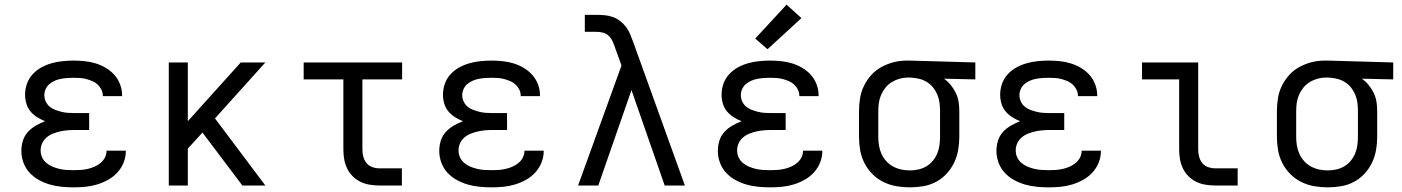

<svg xmlns="http://www.w3.org/2000/svg" viewBox="-20 -799 6040 827"><path d="M297 8Q272 8 246 5.5Q220 3 195.5 -4Q171 -11 148 -23.5Q125 -36 107.5 -55Q90 -74 81 -98.5Q72 -123 72 -149Q72 -171 78.5 -192.5Q85 -214 100 -230.5Q115 -247 134.5 -258Q154 -269 174 -277Q156 -284 139.5 -294.5Q123 -305 111 -319.5Q99 -334 93.5 -353Q88 -372 88 -391Q88 -415 96 -438Q104 -461 120.5 -479Q137 -497 158 -508.5Q179 -520 202 -526.5Q225 -533 249 -535.5Q273 -538 297 -538Q321 -538 345 -535.5Q369 -533 392 -526Q415 -519 436 -506.5Q457 -494 473 -476Q489 -458 497.5 -435Q506 -412 506 -388Q506 -387 506 -386Q506 -385 506 -385H423Q423 -385 423 -385.5Q423 -386 423 -386Q423 -400 417 -412.5Q411 -425 401 -434.5Q391 -444 378 -449.5Q365 -455 352 -458.5Q339 -462 325 -463Q311 -464 297 -464Q283 -464 269.5 -463Q256 -462 242.5 -459.5Q229 -457 216.5 -451.5Q204 -446 193.5 -437.5Q183 -429 177 -416Q171 -403 171 -390V-389Q171 -375 177 -362Q183 -349 193.5 -340Q204 -331 217.5 -326Q231 -321 244.5 -317.5Q258 -314 272 -313Q286 -312 300 -312H364V-239H300Q284 -239 268 -237.5Q252 -236 237 -232.5Q222 -229 207 -223Q192 -217 180 -206.5Q168 -196 161.5 -181.5Q155 -167 155 -151Q155 -135 161.5 -121Q168 -107 180 -97Q192 -87 206.5 -81Q221 -75 236 -71.5Q251 -68 266.5 -67Q282 -66 297 -66Q313 -66 328 -67Q343 -68 358 -71.5Q373 -75 387 -81Q401 -87 413 -97Q425 -107 432 -120.5Q439 -134 439 -150H522Q522 -150 522 -149.5Q522 -149 522 -149Q522 -123 512.5 -99Q503 -75 485.5 -56Q468 -37 445.5 -24.5Q423 -12 398.5 -4.5Q374 3 348.5 5.5Q323 8 297 8Z M707 0V-530H789V-277L1017 -530H1123L906 -289L1123 0H1024L852 -228L789 -159V0Z M1613 0Q1593 0 1572 -3.5Q1551 -7 1532.5 -16Q1514 -25 1499 -40Q1484 -55 1475 -74Q1466 -93 1462.5 -113.5Q1459 -134 1459 -155V-457H1288V-530H1712V-457H1541V-155Q1541 -139 1545 -124Q1549 -109 1558.5 -97Q1568 -85 1583 -79.5Q1598 -74 1613 -74H1711V0Z M2097 8Q2072 8 2046 5.5Q2020 3 1995.5 -4Q1971 -11 1948 -23.5Q1925 -36 1907.5 -55Q1890 -74 1881 -98.5Q1872 -123 1872 -149Q1872 -171 1878.5 -192.5Q1885 -214 1900 -230.5Q1915 -247 1934.5 -258Q1954 -269 1974 -277Q1956 -284 1939.5 -294.5Q1923 -305 1911 -319.5Q1899 -334 1893.5 -353Q1888 -372 1888 -391Q1888 -415 1896 -438Q1904 -461 1920.5 -479Q1937 -497 1958 -508.5Q1979 -520 2002 -526.5Q2025 -533 2049 -535.5Q2073 -538 2097 -538Q2121 -538 2145 -535.5Q2169 -533 2192 -526Q2215 -519 2236 -506.5Q2257 -494 2273 -476Q2289 -458 2297.5 -435Q2306 -412 2306 -388Q2306 -387 2306 -386Q2306 -385 2306 -385H2223Q2223 -385 2223 -385.5Q2223 -386 2223 -386Q2223 -400 2217 -412.5Q2211 -425 2201 -434.5Q2191 -444 2178 -449.5Q2165 -455 2152 -458.5Q2139 -462 2125 -463Q2111 -464 2097 -464Q2083 -464 2069.5 -463Q2056 -462 2042.5 -459.5Q2029 -457 2016.5 -451.5Q2004 -446 1993.5 -437.5Q1983 -429 1977 -416Q1971 -403 1971 -390V-389Q1971 -375 1977 -362Q1983 -349 1993.5 -340Q2004 -331 2017.5 -326Q2031 -321 2044.5 -317.5Q2058 -314 2072 -313Q2086 -312 2100 -312H2164V-239H2100Q2084 -239 2068 -237.5Q2052 -236 2037 -232.5Q2022 -229 2007 -223Q1992 -217 1980 -206.5Q1968 -196 1961.5 -181.5Q1955 -167 1955 -151Q1955 -135 1961.5 -121Q1968 -107 1980 -97Q1992 -87 2006.5 -81Q2021 -75 2036 -71.5Q2051 -68 2066.5 -67Q2082 -66 2097 -66Q2113 -66 2128 -67Q2143 -68 2158 -71.5Q2173 -75 2187 -81Q2201 -87 2213 -97Q2225 -107 2232 -120.5Q2239 -134 2239 -150H2322Q2322 -150 2322 -149.5Q2322 -149 2322 -149Q2322 -123 2312.5 -99Q2303 -75 2285.5 -56Q2268 -37 2245.5 -24.5Q2223 -12 2198.5 -4.5Q2174 3 2148.5 5.5Q2123 8 2097 8Z M2470 0 2657 -517 2629 -594Q2629 -594 2629 -594Q2629 -594 2629 -595Q2624 -609 2618 -622Q2612 -635 2601.5 -645Q2591 -655 2577 -658.5Q2563 -662 2548 -662H2499V-735H2548Q2566 -735 2584 -733.5Q2602 -732 2619 -726Q2636 -720 2650.5 -709Q2665 -698 2676 -683.5Q2687 -669 2694 -652.5Q2701 -636 2707 -619L2930 0H2843L2700 -411L2557 0Z M3297 8Q3272 8 3246 5.5Q3220 3 3195.5 -4Q3171 -11 3148 -23.5Q3125 -36 3107.5 -55Q3090 -74 3081 -98.5Q3072 -123 3072 -149Q3072 -171 3078.5 -192.5Q3085 -214 3100 -230.5Q3115 -247 3134.5 -258Q3154 -269 3174 -277Q3156 -284 3139.5 -294.5Q3123 -305 3111 -319.5Q3099 -334 3093.5 -353Q3088 -372 3088 -391Q3088 -415 3096 -438Q3104 -461 3120.5 -479Q3137 -497 3158 -508.5Q3179 -520 3202 -526.5Q3225 -533 3249 -535.5Q3273 -538 3297 -538Q3321 -538 3345 -535.5Q3369 -533 3392 -526Q3415 -519 3436 -506.5Q3457 -494 3473 -476Q3489 -458 3497.5 -435Q3506 -412 3506 -388Q3506 -387 3506 -386Q3506 -385 3506 -385H3423Q3423 -385 3423 -385.5Q3423 -386 3423 -386Q3423 -400 3417 -412.5Q3411 -425 3401 -434.5Q3391 -444 3378 -449.5Q3365 -455 3352 -458.5Q3339 -462 3325 -463Q3311 -464 3297 -464Q3283 -464 3269.5 -463Q3256 -462 3242.5 -459.5Q3229 -457 3216.5 -451.5Q3204 -446 3193.5 -437.5Q3183 -429 3177 -416Q3171 -403 3171 -390V-389Q3171 -375 3177 -362Q3183 -349 3193.5 -340Q3204 -331 3217.5 -326Q3231 -321 3244.5 -317.5Q3258 -314 3272 -313Q3286 -312 3300 -312H3364V-239H3300Q3284 -239 3268 -237.5Q3252 -236 3237 -232.5Q3222 -229 3207 -223Q3192 -217 3180 -206.5Q3168 -196 3161.5 -181.5Q3155 -167 3155 -151Q3155 -135 3161.5 -121Q3168 -107 3180 -97Q3192 -87 3206.5 -81Q3221 -75 3236 -71.5Q3251 -68 3266.5 -67Q3282 -66 3297 -66Q3313 -66 3328 -67Q3343 -68 3358 -71.5Q3373 -75 3387 -81Q3401 -87 3413 -97Q3425 -107 3432 -120.5Q3439 -134 3439 -150H3522Q3522 -150 3522 -149.5Q3522 -149 3522 -149Q3522 -123 3512.5 -99Q3503 -75 3485.5 -56Q3468 -37 3445.5 -24.5Q3423 -12 3398.5 -4.5Q3374 3 3348.5 5.5Q3323 8 3297 8ZM3286 -587 3233 -633 3368 -779 3432 -721Z M3899 8Q3870 8 3841 3Q3812 -2 3785.5 -15Q3759 -28 3738 -49Q3717 -70 3703.5 -96.5Q3690 -123 3685 -152Q3680 -181 3680 -210V-320Q3680 -348 3684.5 -376Q3689 -404 3701.5 -429.5Q3714 -455 3733 -476Q3752 -497 3777 -510.5Q3802 -524 3829 -531Q3856 -538 3885 -538Q3888 -538 3892 -538Q3896 -538 3900 -538L4181 -530V-457L4046 -460Q4062 -449 4075 -433Q4088 -417 4097 -398.5Q4106 -380 4109 -360Q4112 -340 4112 -320V-210Q4112 -181 4107 -152.5Q4102 -124 4089.5 -98Q4077 -72 4057 -50.5Q4037 -29 4011.5 -15.5Q3986 -2 3957 3Q3928 8 3899 8ZM3899 -65Q3917 -65 3935.5 -69Q3954 -73 3970 -82.5Q3986 -92 3998 -106.5Q4010 -121 4017 -138Q4024 -155 4026.5 -173.5Q4029 -192 4029 -210V-320Q4029 -337 4027 -354.5Q4025 -372 4018.5 -388.5Q4012 -405 4001.5 -419Q3991 -433 3976.5 -443Q3962 -453 3945 -458Q3928 -463 3911 -464L3900 -465Q3898 -465 3895.5 -465Q3893 -465 3891 -465Q3873 -465 3855 -460Q3837 -455 3821.5 -445.5Q3806 -436 3794.5 -422Q3783 -408 3775.5 -391Q3768 -374 3765.5 -356Q3763 -338 3763 -320V-210Q3763 -191 3766 -172.5Q3769 -154 3776.5 -137Q3784 -120 3797 -105.5Q3810 -91 3826.5 -82Q3843 -73 3861.5 -69Q3880 -65 3899 -65Z M4497 8Q4472 8 4446 5.5Q4420 3 4395.5 -4Q4371 -11 4348 -23.5Q4325 -36 4307.5 -55Q4290 -74 4281 -98.5Q4272 -123 4272 -149Q4272 -171 4278.5 -192.5Q4285 -214 4300 -230.5Q4315 -247 4334.5 -258Q4354 -269 4374 -277Q4356 -284 4339.5 -294.5Q4323 -305 4311 -319.5Q4299 -334 4293.5 -353Q4288 -372 4288 -391Q4288 -415 4296 -438Q4304 -461 4320.5 -479Q4337 -497 4358 -508.5Q4379 -520 4402 -526.5Q4425 -533 4449 -535.5Q4473 -538 4497 -538Q4521 -538 4545 -535.5Q4569 -533 4592 -526Q4615 -519 4636 -506.5Q4657 -494 4673 -476Q4689 -458 4697.5 -435Q4706 -412 4706 -388Q4706 -387 4706 -386Q4706 -385 4706 -385H4623Q4623 -385 4623 -385.5Q4623 -386 4623 -386Q4623 -400 4617 -412.5Q4611 -425 4601 -434.5Q4591 -444 4578 -449.5Q4565 -455 4552 -458.5Q4539 -462 4525 -463Q4511 -464 4497 -464Q4483 -464 4469.5 -463Q4456 -462 4442.5 -459.5Q4429 -457 4416.5 -451.5Q4404 -446 4393.5 -437.5Q4383 -429 4377 -416Q4371 -403 4371 -390V-389Q4371 -375 4377 -362Q4383 -349 4393.5 -340Q4404 -331 4417.5 -326Q4431 -321 4444.5 -317.5Q4458 -314 4472 -313Q4486 -312 4500 -312H4564V-239H4500Q4484 -239 4468 -237.5Q4452 -236 4437 -232.5Q4422 -229 4407 -223Q4392 -217 4380 -206.5Q4368 -196 4361.5 -181.5Q4355 -167 4355 -151Q4355 -135 4361.5 -121Q4368 -107 4380 -97Q4392 -87 4406.5 -81Q4421 -75 4436 -71.5Q4451 -68 4466.5 -67Q4482 -66 4497 -66Q4513 -66 4528 -67Q4543 -68 4558 -71.5Q4573 -75 4587 -81Q4601 -87 4613 -97Q4625 -107 4632 -120.5Q4639 -134 4639 -150H4722Q4722 -150 4722 -149.5Q4722 -149 4722 -149Q4722 -123 4712.5 -99Q4703 -75 4685.5 -56Q4668 -37 4645.5 -24.5Q4623 -12 4598.5 -4.5Q4574 3 4548.5 5.5Q4523 8 4497 8Z M5213 0Q5193 0 5172 -3.5Q5151 -7 5132.5 -16Q5114 -25 5099 -40Q5084 -55 5075 -74Q5066 -93 5062.5 -113.5Q5059 -134 5059 -155V-457H4899V-530H5141V-155Q5141 -139 5145 -124Q5149 -109 5158.5 -97Q5168 -85 5183 -79.5Q5198 -74 5213 -74H5311V0Z M5699 8Q5670 8 5641 3Q5612 -2 5585.5 -15Q5559 -28 5538 -49Q5517 -70 5503.5 -96.5Q5490 -123 5485 -152Q5480 -181 5480 -210V-320Q5480 -348 5484.5 -376Q5489 -404 5501.5 -429.5Q5514 -455 5533 -476Q5552 -497 5577 -510.5Q5602 -524 5629 -531Q5656 -538 5685 -538Q5688 -538 5692 -538Q5696 -538 5700 -538L5981 -530V-457L5846 -460Q5862 -449 5875 -433Q5888 -417 5897 -398.5Q5906 -380 5909 -360Q5912 -340 5912 -320V-210Q5912 -181 5907 -152.5Q5902 -124 5889.5 -98Q5877 -72 5857 -50.5Q5837 -29 5811.5 -15.5Q5786 -2 5757 3Q5728 8 5699 8ZM5699 -65Q5717 -65 5735.5 -69Q5754 -73 5770 -82.5Q5786 -92 5798 -106.5Q5810 -121 5817 -138Q5824 -155 5826.5 -173.5Q5829 -192 5829 -210V-320Q5829 -337 5827 -354.5Q5825 -372 5818.5 -388.5Q5812 -405 5801.5 -419Q5791 -433 5776.5 -443Q5762 -453 5745 -458Q5728 -463 5711 -464L5700 -465Q5698 -465 5695.5 -465Q5693 -465 5691 -465Q5673 -465 5655 -460Q5637 -455 5621.5 -445.5Q5606 -436 5594.5 -422Q5583 -408 5575.5 -391Q5568 -374 5565.5 -356Q5563 -338 5563 -320V-210Q5563 -191 5566 -172.5Q5569 -154 5576.5 -137Q5584 -120 5597 -105.5Q5610 -91 5626.5 -82Q5643 -73 5661.5 -69Q5680 -65 5699 -65Z"/></svg>

Font: Iosevka Mono
Style: Regular
Weight: 400
Designer: Belleve Invis
Foundry: Belleve Invis
Version: Version 11.1.1